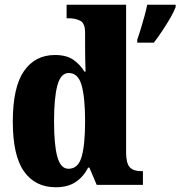

<svg xmlns="http://www.w3.org/2000/svg" viewBox="-20 -780 761 810"><path d="M215 10Q129 10 81.5 -56.5Q34 -123 34 -267Q34 -412 81 -480Q128 -548 212 -548Q260 -548 289 -528Q318 -508 336 -478H341Q340 -500 339.5 -530.5Q339 -561 339 -590V-642Q339 -682 318.5 -692.5Q298 -703 269 -703H261V-760H512V-137Q512 -91 527.5 -74.5Q543 -58 575 -58H583V0H388L357 -73H352Q332 -34 299 -12Q266 10 215 10ZM269 -68Q310 -68 324.5 -119Q339 -170 339 -269Q339 -367 324.5 -419.5Q310 -472 270 -472Q236 -472 222 -419.5Q208 -367 208 -268Q208 -168 222 -118Q236 -68 269 -68ZM559 -613Q566 -632 574 -658.5Q582 -685 589.5 -712Q597 -739 601 -760H721V-750Q713 -729 697.5 -702.5Q682 -676 664 -649Q646 -622 629 -600H559Z"/></svg>

Font: Noto Serif Lao Condensed Black
Style: Regular
Weight: 900
Width: 3
Designer: Monotype Design Team
Foundry: Monotype Imaging Inc.
Version: Version 2.003; ttfautohint (v1.8.4.7-5d5b)